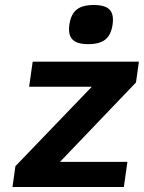

<svg xmlns="http://www.w3.org/2000/svg" viewBox="-20 -746 574 766"><path d="M219.2 -100.1H488.3L474.1 0H29.8L41.5 -83L346.2 -399.9H96.2L110.4 -500H534.2L522.5 -417ZM332 -569.8Q287.1 -569.8 269 -588.6Q251 -607.4 256.8 -647.9Q262.7 -689 285.6 -707.5Q308.6 -726.1 354 -726.1Q399.4 -726.1 417.2 -707.5Q435.1 -689 429.2 -647.9Q423.3 -606.9 400.4 -588.4Q377.4 -569.8 332 -569.8Z"/></svg>

Font: Fivo Sans
Style: Italic
Weight: 700
Designer: Alexander Slobzheninov
Foundry: Alexander Slobzheninov
Version: 1.0